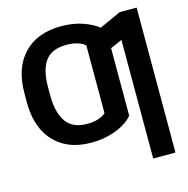

<svg xmlns="http://www.w3.org/2000/svg" viewBox="-131 -862 1166 1192"><g transform="rotate(-15 452.0 -266.5)"><path d="M850.1 -727.5V204.1H707V-558.1L631.8 -524.9V-91.3Q610.8 -64.9 572 -42Q533.2 -19 480 -4.6Q426.8 9.8 362.8 9.8Q261.2 9.8 189 -31.5Q116.7 -72.8 78.1 -149.9Q39.6 -227.1 39.6 -334V-393.6Q39.6 -556.2 126 -646.7Q212.4 -737.3 367.2 -737.3Q443.8 -737.3 504.6 -716.1Q565.4 -694.8 603 -664.6L741.7 -727.5ZM190.9 -385.7V-334Q191.4 -230.5 232.4 -169.9Q273.4 -109.4 369.1 -109.4Q408.2 -109.4 439 -119.4Q469.7 -129.4 487.8 -146V-581.5Q468.8 -599.1 437.3 -608.2Q405.8 -617.2 370.6 -617.2Q272.5 -617.2 231.7 -559.6Q190.9 -502 190.9 -393.6Z"/></g></svg>

Font: Inter Display
Style: Bold
Weight: 700
Designer: Rasmus Andersson
Foundry: rsms
Version: Version 4.001;git-9221beed3